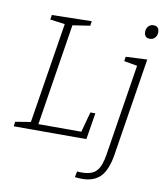

<svg xmlns="http://www.w3.org/2000/svg" viewBox="-102 -819 990 1140"><g transform="rotate(10 393.5 -249.0)"><path d="M451 -160H481L455 0H17L21 -28L113 -43L210 -650L121 -662L125 -690L365 -695L361 -667L256 -651L159 -38H418ZM427 234 434 199Q442 200 449.5 200Q457 200 464 200Q523 200 550.5 170.5Q578 141 589 68L676 -481L596 -495L600 -522L729 -528L636 59Q621 155 581.5 196Q542 237 469 237Q457 237 447.5 236Q438 235 427 234ZM722 -652Q688 -652 688 -689Q688 -708 700 -721.5Q712 -735 731 -735Q765 -735 765 -698Q765 -678 753 -665Q741 -652 722 -652Z"/></g></svg>

Font: Bitter Light
Style: Italic
Weight: 300
Italic angle: -9°
Designer: Sol Matas, and Bitter project Authors
Foundry: Sol Matas
Version: Version 2.001